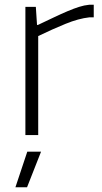

<svg xmlns="http://www.w3.org/2000/svg" viewBox="-20 -569 428 809"><path d="M95 70H153L94 220H45ZM87 -540H131L136 -464H140Q178 -482 208.5 -496.5Q239 -511 265 -522Q291 -533 313 -540Q335 -547 356 -549H375V-496H357Q311 -491 256 -468.5Q201 -446 141 -417V0H87Z"/></svg>

Font: Encode Sans Wide
Style: ExtraLight
Weight: 200
Designer: Pablo Impallari, Andres Torresi
Foundry: Pablo Impallari, Andres Torresi
Version: Version 1.000; ttfautohint (v1.00) -l 8 -r 50 -G 200 -x 14 -